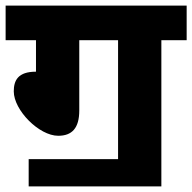

<svg xmlns="http://www.w3.org/2000/svg" viewBox="-20 -642 684 683"><path d="M82 -76V21H554V-499H644V-622H0V-499H108V-387C44 -387 29 -356 29 -317C29 -250 119 -159 187 -159C236 -159 262 -186 262 -249V-499H400V-76Z"/></svg>

Font: Noto Sans Devanagari UI ExtraBold
Style: Regular
Weight: 800
Designer: Jelle Bosma - Monotype Design Team
Foundry: Monotype Imaging Inc.
Version: Version 2.003